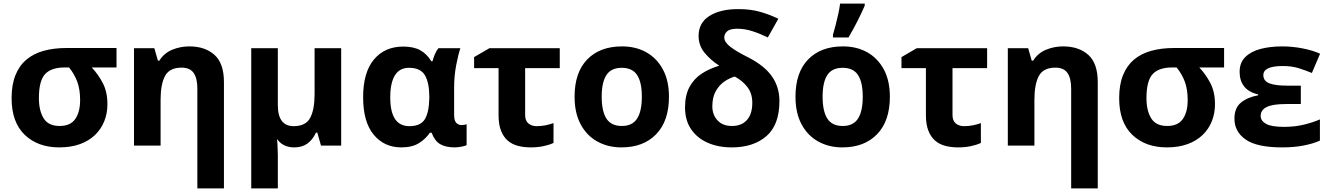

<svg xmlns="http://www.w3.org/2000/svg" viewBox="-20 -816 7455 1076"><path d="M353 -547H633V-438H494Q530 -400 556 -350.5Q582 -301 582 -232Q582 -181 564.5 -137Q547 -93 513 -60Q479 -27 428.5 -8.5Q378 10 312 10Q192 10 118.5 -60.5Q45 -131 45 -266Q45 -341 66.5 -394.5Q88 -448 127.5 -481.5Q167 -515 224 -531Q281 -547 353 -547ZM198 -266Q198 -196 224.5 -153Q251 -110 314 -110Q375 -110 402 -149.5Q429 -189 429 -255Q429 -315 413 -358Q397 -401 367 -438H343Q267 -438 232.5 -400.5Q198 -363 198 -266Z M1041 -556Q1129 -556 1182 -508.5Q1235 -461 1235 -356V240H1086V-319Q1086 -378 1065 -407.5Q1044 -437 998 -437Q930 -437 905 -390.5Q880 -344 880 -257V0H731V-546H845L865 -476H873Q899 -518 944.5 -537Q990 -556 1041 -556Z M1537 -546V-227Q1537 -109 1626 -109Q1693 -109 1718 -155Q1743 -201 1743 -289V-546H1892V0H1779L1758 -73H1751Q1731 -31 1701.5 -10.5Q1672 10 1629 10Q1570 10 1537 -31Q1536 -32 1536 -32.5Q1536 -33 1535 -34H1532Q1534 -27 1534.5 -12.5Q1535 2 1536 19.5Q1537 37 1537 54Q1537 71 1537 84V240H1388V-546Z M2229 10Q2133 10 2074 -61.5Q2015 -133 2015 -271Q2015 -410 2075.5 -482.5Q2136 -555 2240 -555Q2298 -555 2335 -534.5Q2372 -514 2397 -473H2404Q2408 -490 2416.5 -510.5Q2425 -531 2437 -546H2560Q2549 -514 2537 -453Q2525 -392 2525 -325V-173Q2525 -139 2537.5 -127Q2550 -115 2566 -115Q2573 -115 2582 -116.5Q2591 -118 2595 -120V-3Q2588 2 2566 6Q2544 10 2528 10Q2478 10 2447 -8Q2416 -26 2399 -72H2389Q2366 -38 2328 -14Q2290 10 2229 10ZM2274 -109Q2336 -109 2360 -146.5Q2384 -184 2386 -266V-272Q2386 -352 2361.5 -394Q2337 -436 2272 -436Q2219 -436 2193 -393.5Q2167 -351 2167 -270Q2167 -109 2274 -109Z M2637 -434V-496L2723 -546H3117V-434H2923V-171Q2923 -140 2941 -124.5Q2959 -109 2988 -109Q3013 -109 3036 -113.5Q3059 -118 3082 -126V-15Q3059 -4 3026 3Q2993 10 2954 10Q2916 10 2883 1.5Q2850 -7 2826 -27.5Q2802 -48 2788 -83Q2774 -118 2774 -171V-434Z M3729 -274Q3729 -138 3657.5 -64Q3586 10 3463 10Q3387 10 3327.5 -23Q3268 -56 3234 -119.5Q3200 -183 3200 -274Q3200 -410 3271 -483Q3342 -556 3466 -556Q3543 -556 3602 -523Q3661 -490 3695 -427Q3729 -364 3729 -274ZM3352 -274Q3352 -193 3378.5 -151.5Q3405 -110 3465 -110Q3524 -110 3550.5 -151.5Q3577 -193 3577 -274Q3577 -355 3550.5 -395.5Q3524 -436 3464 -436Q3405 -436 3378.5 -395.5Q3352 -355 3352 -274Z M4117 -765Q4185 -765 4237 -750.5Q4289 -736 4342 -711L4283 -606Q4238 -628 4196 -641.5Q4154 -655 4111 -655Q4071 -655 4055 -640.5Q4039 -626 4039 -606Q4039 -580 4072.5 -554Q4106 -528 4174 -494Q4264 -448 4306 -388Q4348 -328 4348 -250Q4348 -116 4275 -53Q4202 10 4081 10Q4005 10 3946 -16Q3887 -42 3853 -92Q3819 -142 3819 -214Q3819 -283 3844.5 -329.5Q3870 -376 3913.5 -404Q3957 -432 4011 -448Q3965 -477 3930 -518.5Q3895 -560 3895 -615Q3895 -688 3955.5 -726.5Q4016 -765 4117 -765ZM4098 -387Q4071 -380 4041.5 -360.5Q4012 -341 3992 -306.5Q3972 -272 3972 -220Q3972 -173 4001 -141.5Q4030 -110 4082 -110Q4136 -110 4166 -143.5Q4196 -177 4196 -240Q4196 -292 4169 -327.5Q4142 -363 4098 -387Z M4967 -274Q4967 -138 4895.5 -64Q4824 10 4701 10Q4625 10 4565.5 -23Q4506 -56 4472 -119.5Q4438 -183 4438 -274Q4438 -410 4509 -483Q4580 -556 4704 -556Q4781 -556 4840 -523Q4899 -490 4933 -427Q4967 -364 4967 -274ZM4590 -274Q4590 -193 4616.5 -151.5Q4643 -110 4703 -110Q4762 -110 4788.5 -151.5Q4815 -193 4815 -274Q4815 -355 4788.5 -395.5Q4762 -436 4702 -436Q4643 -436 4616.5 -395.5Q4590 -355 4590 -274ZM4648 -606V-621Q4655 -644 4663 -675.5Q4671 -707 4678 -738.5Q4685 -770 4688 -796H4826V-784Q4809 -745 4786 -699Q4763 -653 4735 -606Z M5032 -434V-496L5118 -546H5512V-434H5318V-171Q5318 -140 5336 -124.5Q5354 -109 5383 -109Q5408 -109 5431 -113.5Q5454 -118 5477 -126V-15Q5454 -4 5421 3Q5388 10 5349 10Q5311 10 5278 1.5Q5245 -7 5221 -27.5Q5197 -48 5183 -83Q5169 -118 5169 -171V-434Z M5938 -556Q6026 -556 6079 -508.5Q6132 -461 6132 -356V240H5983V-319Q5983 -378 5962 -407.5Q5941 -437 5895 -437Q5827 -437 5802 -390.5Q5777 -344 5777 -257V0H5628V-546H5742L5762 -476H5770Q5796 -518 5841.5 -537Q5887 -556 5938 -556Z M6560 -547H6840V-438H6701Q6737 -400 6763 -350.5Q6789 -301 6789 -232Q6789 -181 6771.5 -137Q6754 -93 6720 -60Q6686 -27 6635.5 -8.5Q6585 10 6519 10Q6399 10 6325.5 -60.5Q6252 -131 6252 -266Q6252 -341 6273.5 -394.5Q6295 -448 6334.5 -481.5Q6374 -515 6431 -531Q6488 -547 6560 -547ZM6405 -266Q6405 -196 6431.5 -153Q6458 -110 6521 -110Q6582 -110 6609 -149.5Q6636 -189 6636 -255Q6636 -315 6620 -358Q6604 -401 6574 -438H6550Q6474 -438 6439.5 -400.5Q6405 -363 6405 -266Z M7270 -336V-233H7188Q7111 -233 7078 -216Q7045 -199 7045 -166Q7045 -139 7075 -122Q7105 -105 7176 -105Q7237 -105 7289.5 -118Q7342 -131 7377 -147V-28Q7340 -11 7286 -0.5Q7232 10 7165 10Q7024 10 6961 -34Q6898 -78 6898 -151Q6898 -211 6934.5 -241Q6971 -271 7031 -282V-287Q6978 -299 6952.5 -331.5Q6927 -364 6927 -413Q6927 -465 6959 -496.5Q6991 -528 7045 -542Q7099 -556 7165 -556Q7222 -556 7279 -545Q7336 -534 7378 -515L7332 -407Q7296 -422 7257.5 -434Q7219 -446 7169 -446Q7060 -446 7060 -395Q7060 -363 7092.5 -349.5Q7125 -336 7195 -336Z"/></svg>

Font: BC Sans
Style: Bold
Weight: 700
Designer: Monotype Design Team
Province of B.C.
Foundry: Monotype Imaging Inc.
Version: Version 2.000;GOOG;noto-source:20170915:90ef993387c0